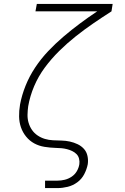

<svg xmlns="http://www.w3.org/2000/svg" viewBox="-20 -755 640 980"><path d="M210 205V167H274Q292 167 310.5 162.5Q329 158 345.5 147Q362 136 372 119Q382 102 385 83Q387 69 383.5 55Q380 41 370.5 31.5Q361 22 348.5 16Q336 10 322.5 6.5Q309 3 294.5 1.5Q280 0 266 0H265Q235 -1 207 -5.5Q179 -10 155 -23Q131 -36 113.5 -57.5Q96 -79 87 -105Q78 -131 77.5 -160.5Q77 -190 82 -219Q82 -219 82 -219Q82 -219 82 -220Q91 -269 110.5 -317.5Q130 -366 159.5 -410.5Q189 -455 226 -494Q263 -533 304 -568Q345 -603 388 -635Q431 -667 476 -697H161L168 -735H555L549 -697Q502 -667 456 -635.5Q410 -604 366 -569Q322 -534 282 -494.5Q242 -455 209 -410.5Q176 -366 154.5 -315.5Q133 -265 124 -213Q121 -192 120.5 -170Q120 -148 126 -128Q132 -108 143.5 -91.5Q155 -75 172 -63.5Q189 -52 209 -46Q229 -40 251 -39Q273 -38 294.5 -37.5Q316 -37 336.5 -32.5Q357 -28 376 -19Q395 -10 408.5 5Q422 20 426.5 41Q431 62 428 83Q423 109 410 134Q397 159 374.5 175.5Q352 192 325.5 198.5Q299 205 274 205Z"/></svg>

Font: Iosevka Curly Slab XLtEx
Style: Italic
Weight: 200
Width: 7
Italic angle: -9°
Monospace: yes
Designer: Belleve Invis
Foundry: Belleve Invis
Version: Version 11.1.0; ttfautohint (v1.8.3)